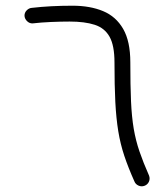

<svg xmlns="http://www.w3.org/2000/svg" viewBox="-20 -622 585 669"><path d="M65.4 -566.4Q64.9 -577.6 73 -585.9Q81.1 -594.2 91.8 -594.7Q155.8 -602.1 232.9 -602.1Q293.9 -602.1 339.1 -583.3Q384.3 -564.5 409.2 -521.2Q434.1 -478 434.1 -404.8Q434.1 -324.7 436.5 -269.5Q439 -214.4 446 -173.1Q453.1 -131.8 466.1 -94Q479 -56.2 499.5 -9.8Q503.4 1 498.8 11.2Q494.1 21.5 483.4 25.4Q473.1 29.3 462.6 24.7Q452.1 20 448.2 9.8Q426.8 -38.1 413.1 -79.1Q399.4 -120.1 392.1 -164.8Q384.8 -209.5 381.8 -266.6Q378.9 -323.7 378.9 -404.3Q378.9 -463.4 361.8 -493.9Q344.7 -524.4 310.1 -535.6Q275.4 -546.9 222.7 -546.9Q192.4 -546.9 157.7 -545.4Q123 -543.9 93.8 -540.5Q83 -540 74.7 -547.9Q66.4 -555.7 65.4 -566.4Z"/></svg>

Font: Mikhak-DS1-FD Light
Style: Regular
Weight: 300
Designer: Amin Abedi
Version: Version 3.2